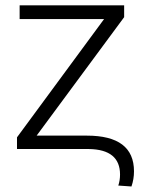

<svg xmlns="http://www.w3.org/2000/svg" viewBox="-20 -548 535 706"><path d="M436.5 -484.9 114.7 -49.3H299.3Q472.7 -49.3 472.7 82Q472.7 110.8 463.4 137.7L415 134.3Q421.4 115.2 421.4 93.8Q421.4 2 307.6 0H42.5V-43L362.8 -478H52.2V-528.3H436.5Z"/></svg>

Font: Roboto Light
Style: Regular
Weight: 300
Designer: Google
Version: Version 2.134; 2016; ttfautohint (v1.6)